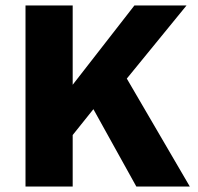

<svg xmlns="http://www.w3.org/2000/svg" viewBox="-20 -680 721 700"><path d="M660 -660 357 -289 347 -315 194 -124 161 -263 470 -660ZM245 -660V0H73V-660ZM414 -442 672 0H477L285 -346Z"/></svg>

Font: Kantumruy Pro
Style: Bold
Weight: 700
Version: Version 1.002